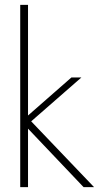

<svg xmlns="http://www.w3.org/2000/svg" viewBox="-20 -768 416 788"><path d="M63 -748H95V-294L273 -450H314L108 -270L366 0H323L95 -240V0H63Z"/></svg>

Font: Poiret One
Style: Regular
Weight: 400
Designer: Denis Masharov (denis.masharov@gmail.com), Cyreal (Charset Expansion)
Foundry: Denis Masharov
Version: Version 1.101